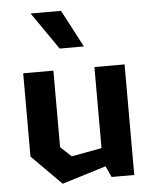

<svg xmlns="http://www.w3.org/2000/svg" viewBox="-57 -865 733 924"><g transform="rotate(-5 310.0 -403.0)"><path d="M211 -164.4 263.1 -115.7 491.7 -157.8V-75.5L208.2 11.9L65.1 -131.9V-534.2H211ZM554.9 0H445.6L409.2 -78.5V-534.2H554.9ZM125.6 -817.7H272.7L367.4 -637.4H250.4Z"/></g></svg>

Font: Monaspace Krypton Var ExLight
Style: Regular
Weight: 200
Designer: Riley Cran and the Lettermatic Team
Version: Version 1.200 (Monaspace Krypton Var)